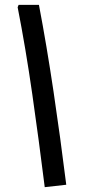

<svg xmlns="http://www.w3.org/2000/svg" viewBox="-20 -774 358 794"><path d="M165 0Q141 -193 113.5 -384.5Q86 -576 53 -744L57 -754H141Q173 -586 201.5 -394.5Q230 -203 254 -10Z"/></svg>

Font: Fustat Medium
Style: Regular
Weight: 500
Designer: Mohamed Gaber, Khaled Hosny, Laura Garcia Mut
Foundry: Kief Type Foundry, Alif Type Foundry, Hard Type Foundry
Version: Version 1.007